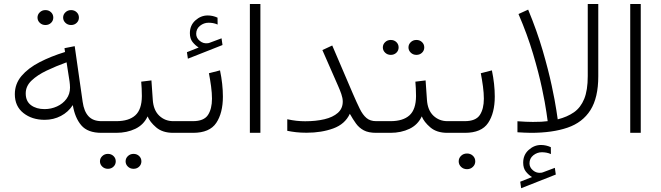

<svg xmlns="http://www.w3.org/2000/svg" viewBox="-20 -678 3372 980"><path d="M302.2 -588.4Q302.2 -604 314 -615.2Q325.7 -626.5 342.8 -626.5Q359.9 -626.5 371.3 -615.5Q382.8 -604.5 382.8 -588.4Q382.8 -572.3 371.3 -561.3Q359.9 -550.3 342.8 -550.3Q325.7 -550.3 314 -561.5Q302.2 -572.8 302.2 -588.4ZM171.4 -588.4Q171.4 -604 183.1 -615.2Q194.8 -626.5 211.9 -626.5Q229 -626.5 240.5 -615.5Q252 -604.5 252 -588.4Q252 -572.3 240.5 -561.3Q229 -550.3 211.9 -550.3Q194.8 -550.3 183.1 -561.5Q171.4 -572.8 171.4 -588.4ZM497.6 0Q427.7 0 395 -38.3Q362.3 -76.7 351.6 -141.6Q328.6 -106 290.8 -86.2Q252.9 -66.4 208 -66.4Q143.1 -66.4 99.4 -101.1Q55.7 -135.7 55.7 -197.3Q55.7 -250 89.8 -290.3Q124 -330.6 182.1 -360.6Q240.2 -390.6 312 -412.6L309.1 -432.1L361.3 -442.4L401.9 -158.2Q408.7 -109.4 431.9 -84.5Q455.1 -59.6 498.5 -59.6H521V0ZM337.4 -231Q337.4 -238.8 336.7 -246.3Q335.9 -253.9 335 -262.2L319.8 -359.9Q265.6 -340.3 218 -317.6Q170.4 -294.9 140.9 -266.6Q111.3 -238.3 111.3 -201.2Q111.3 -161.1 138.4 -141.1Q165.5 -121.1 207.5 -121.1Q241.2 -121.1 271 -134.8Q300.8 -148.4 319.1 -173.1Q337.4 -197.8 337.4 -231Z M500.5 -59.6H573.7Q637.7 -59.6 670.7 -89.4Q703.6 -119.1 704.1 -187.5Q704.1 -208.5 703.1 -226.8Q702.1 -245.1 700.7 -261.2L752.9 -267.6L759.8 -168.5Q763.2 -115.7 792.7 -87.6Q822.3 -59.6 864.3 -59.6H883.8V0H863.8Q809.6 0 777.1 -27.8Q744.6 -55.7 733.4 -84Q713.4 -41 670.7 -20.5Q627.9 0 573.2 0H500.5ZM621.1 145.5Q621.1 129.9 632.8 118.7Q644.5 107.4 661.6 107.4Q678.7 107.4 690.2 118.4Q701.7 129.4 701.7 145.5Q701.7 161.6 690.2 172.6Q678.7 183.6 661.6 183.6Q644.5 183.6 632.8 172.4Q621.1 161.1 621.1 145.5ZM490.2 145.5Q490.2 129.9 502 118.7Q513.7 107.4 530.8 107.4Q547.9 107.4 559.3 118.4Q570.8 129.4 570.8 145.5Q570.8 161.6 559.3 172.6Q547.9 183.6 530.8 183.6Q513.7 183.6 502 172.4Q490.2 161.1 490.2 145.5Z M994.1 -435.5Q976.1 -446.8 962.6 -463.9Q949.2 -481 949.2 -508.8Q949.2 -548.8 977.3 -574Q1005.4 -599.1 1040 -599.1Q1065.9 -599.1 1090.3 -587.9L1090.8 -552.7Q1078.6 -558.1 1067.1 -560.1Q1055.7 -562 1044.4 -562Q1020.5 -562 1001 -546.4Q981.4 -530.8 981.4 -505.4Q981.4 -484.4 999.8 -469.2Q1018.1 -454.1 1041.5 -457.5Q1043.9 -457.5 1046.4 -458.5Q1048.8 -459.5 1050.8 -460L1110.8 -482.4L1115.7 -448.2L939 -378.4L934.1 -411.6ZM863.3 -59.6H964.4Q1020.5 -59.6 1041.3 -90.8Q1062 -122.1 1062 -174.3Q1062 -202.6 1057.4 -237.1Q1052.7 -271.5 1046.4 -304.2L1103 -318.8Q1117.7 -248.5 1117.7 -185.1Q1117.7 -101.1 1083.7 -50.5Q1049.8 0 965.3 0H863.3Z M1309.1 -657.7V0H1255.4V-657.7Z M1729.5 -159.7Q1729.5 -176.8 1722.2 -198Q1714.8 -219.2 1705.6 -239.7L1625.5 -422.4L1675.8 -445.8L1781.2 -199.7Q1800.8 -154.3 1816.2 -123Q1831.5 -91.8 1850.6 -75.7Q1869.6 -59.6 1899.9 -59.6H1924.8V0H1899.9Q1860.8 0 1836.9 -12.7Q1813 -25.4 1797.1 -47.4Q1781.2 -69.3 1765.6 -97.2Q1741.2 -44.4 1681.2 -22.5Q1621.1 -0.5 1544.9 -0.5Q1515.1 -0.5 1491.5 -3.2Q1467.8 -5.9 1446.3 -10.3V-69.3Q1471.2 -64 1493.4 -61.5Q1515.6 -59.1 1537.6 -59.1Q1592.3 -59.1 1635.7 -69.3Q1679.2 -79.6 1704.3 -101.8Q1729.5 -124 1729.5 -159.7Z M2064.9 -436Q2064.9 -451.7 2076.7 -462.9Q2088.4 -474.1 2105.5 -474.1Q2122.6 -474.1 2134 -463.1Q2145.5 -452.1 2145.5 -436Q2145.5 -419.9 2134 -408.9Q2122.6 -397.9 2105.5 -397.9Q2088.4 -397.9 2076.7 -409.2Q2064.9 -420.4 2064.9 -436ZM1934.1 -436Q1934.1 -451.7 1945.8 -462.9Q1957.5 -474.1 1974.6 -474.1Q1991.7 -474.1 2003.2 -463.1Q2014.6 -452.1 2014.6 -436Q2014.6 -419.9 2003.2 -408.9Q1991.7 -397.9 1974.6 -397.9Q1957.5 -397.9 1945.8 -409.2Q1934.1 -420.4 1934.1 -436ZM1905.3 -59.6H1973.1Q2037.1 -59.6 2070.1 -89.4Q2103 -119.1 2103.5 -187.5Q2103.5 -208.5 2102.5 -226.8Q2101.6 -245.1 2100.1 -261.2L2152.3 -267.6L2159.2 -168.5Q2162.6 -115.7 2192.1 -87.6Q2221.7 -59.6 2263.7 -59.6H2283.2V0H2263.2Q2209 0 2176.5 -27.8Q2144 -55.7 2132.8 -84Q2112.8 -41 2070.1 -20.5Q2027.3 0 1972.7 0H1905.3Z M2263.2 -59.6H2352.1Q2408.2 -59.6 2429 -90.8Q2449.7 -122.1 2449.7 -174.3Q2449.7 -202.6 2445.1 -237.1Q2440.4 -271.5 2434.1 -304.2L2490.7 -318.8Q2505.4 -248.5 2505.4 -185.1Q2505.4 -101.1 2471.4 -50.5Q2437.5 0 2353 0H2263.2ZM2321.3 145.5Q2321.3 128.9 2333.5 117.2Q2345.7 105.5 2363.8 105.5Q2381.3 105.5 2393.6 116.9Q2405.8 128.4 2405.8 145.5Q2405.8 162.1 2393.6 173.8Q2381.3 185.5 2363.8 185.5Q2345.7 185.5 2333.5 173.8Q2321.3 162.1 2321.3 145.5Z M2695.3 225.6Q2677.2 214.4 2663.8 197.3Q2650.4 180.2 2650.4 152.3Q2650.4 112.3 2678.5 87.2Q2706.5 62 2741.2 62Q2767.1 62 2791.5 73.2L2792 108.4Q2779.8 103 2768.3 101.1Q2756.8 99.1 2745.6 99.1Q2721.7 99.1 2702.1 114.7Q2682.6 130.4 2682.6 155.8Q2682.6 176.8 2700.9 191.9Q2719.2 207 2742.7 203.6Q2745.1 203.6 2747.6 202.6Q2750 201.7 2752 201.2L2812 178.7L2816.9 212.9L2640.1 282.7L2635.3 249.5ZM2689.9 0Q2673.3 0 2656.2 -1Q2639.2 -2 2621.1 -2.9V-59.1Q2645.5 -57.6 2663.6 -56.6Q2681.6 -55.7 2699.7 -55.7Q2726.1 -55.7 2742.9 -56.6Q2759.8 -57.6 2775.4 -59.6Q2775.4 -59.6 2769 -105Q2762.7 -150.4 2746.3 -227.8Q2730 -305.2 2700.9 -403.1Q2671.9 -501 2626.5 -606.4L2675.8 -628.9Q2720.7 -520.5 2750 -420.2Q2779.3 -319.8 2796.1 -240.7Q2813 -161.6 2819.8 -115.2Q2826.7 -68.8 2826.7 -68.8Q2875.5 -81.1 2909.7 -105Q2943.8 -128.9 2961.9 -173.1Q2980 -217.3 2980 -290V-657.7H3033.7V-288.6Q3033.7 -179.2 2993.7 -116Q2953.6 -52.7 2876.7 -26.4Q2799.8 0 2689.9 0Z M3250.5 -657.7V0H3196.8V-657.7Z"/></svg>

Font: Vazirmatn RD FD ExtraLight
Style: Regular
Weight: 200
Designer: Saber Rastikerdar
Foundry: Saber Rastikerdar
Version: Version 33.003